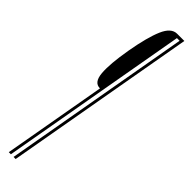

<svg xmlns="http://www.w3.org/2000/svg" viewBox="-269 -655 713 713"><g transform="rotate(45 87.5 -298.5)"><path d="M6 78 78 -329H77Q47 -329 43 -373.5Q39 -418 54 -504Q68.5 -586.5 87.5 -630.8Q106.5 -675 137 -675H175L42 78H31L162 -663H148L17 78Z"/></g></svg>

Font: Anybody UltraCondensed Thin
Style: Italic
Weight: 100
Width: 1
Italic angle: -10°
Designer: Tyler Finck
Foundry: Etcetera Type Company
Version: Version 1.010; ttfautohint (v1.8.3) -l 8 -r 50 -G 200 -x 14 